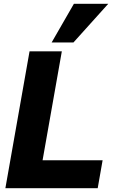

<svg xmlns="http://www.w3.org/2000/svg" viewBox="-20 -997 640 1017"><path d="M136.5 -725H307.5L205.5 -148H523.5L497.5 0H8.5ZM253.5 -772 371.5 -977H553.5L369 -772Z"/></svg>

Font: JuliaMono Black
Style: Italic
Weight: 900
Italic angle: -9°
Monospace: yes
Designer: cormullion
Foundry: corm
Version: Version 0.057; ttfautohint (v1.8.4)